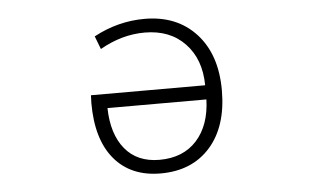

<svg xmlns="http://www.w3.org/2000/svg" viewBox="-43 -597 1087 672"><g transform="rotate(-5 500.0 -261.0)"><path d="M677.7 -233.4H330.1Q332 -141.6 375 -89.4Q418 -37.1 496.1 -37.1Q579.1 -37.1 627 -89.8Q674.8 -142.6 677.7 -233.4ZM486.3 -533.2Q599.6 -533.2 667 -460Q734.4 -386.7 734.4 -260.7Q734.4 -133.8 670.4 -61.5Q606.4 10.7 496.1 10.7Q391.6 10.7 333.5 -58.6Q275.4 -127.9 275.4 -255.9Q275.4 -258.8 275.9 -267.1Q276.4 -275.4 276.4 -283.2H677.7Q676.8 -375 624 -430.2Q571.3 -485.4 482.4 -485.4Q402.3 -485.4 325.2 -441.4L307.6 -487.3Q392.6 -533.2 486.3 -533.2Z"/></g></svg>

Font: Gen Shin Gothic Monospace Light
Style: Regular
Weight: 300
Designer: [Source Han Sans]
Ryoko NISHIZUKA  (kana & ideographs); Paul D. Hunt (Latin, Greek & Cyrillic); Wenlong ZHANG  (bopomofo
Version: Version 1.002.20150607